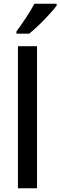

<svg xmlns="http://www.w3.org/2000/svg" viewBox="-20 -1007 323 1027"><path d="M178 0H76V-760H178ZM283 -977Q269 -958 243 -929.5Q217 -901 188 -873Q159 -845 136 -827H68V-839Q92 -871 119 -912Q146 -953 164 -987H283Z"/></svg>

Font: Noto Sans Gurmukhi SemiCondensed Medium
Style: Regular
Weight: 500
Width: 4
Designer: Jelle Bosma - Monotype Design Team
Foundry: Monotype Imaging Inc.
Version: Version 2.004; ttfautohint (v1.8.4.7-5d5b)